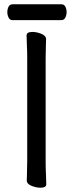

<svg xmlns="http://www.w3.org/2000/svg" viewBox="-20 -866 344 896"><path d="M266 -772H38Q25 -772 19 -786Q14 -797 14 -809.5Q14 -822 19 -833Q25 -846 39 -846H267Q280 -846 286 -833Q291 -822 291 -809.5Q291 -797 286 -786Q280 -772 266 -772ZM107 -113V-595Q107 -626 105.5 -655Q104 -684 104 -701Q104 -717 132 -717Q150 -717 171 -709Q195 -700 195 -683Q195 -671 194 -645.5Q193 -620 193 -594V-112Q193 -81 194.5 -52Q196 -23 196 -6Q196 10 168 10Q150 10 129 2Q105 -7 105 -24Q105 -36 106 -61.5Q107 -87 107 -113Z"/></svg>

Font: Moon Stars Kai
Style: Bold
Weight: 700
Designer: GuiWonder
Version: Version 1.101